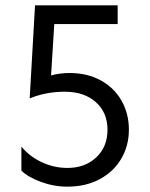

<svg xmlns="http://www.w3.org/2000/svg" viewBox="-20 -688 562 718"><path d="M462 -203Q462 -143 433.5 -94.5Q405 -46 353 -18Q301 10 232 10Q181 10 132.5 -8Q84 -26 60 -50V-140Q90 -103 136 -81.5Q182 -60 232 -60Q298 -60 340 -99.5Q382 -139 382 -203Q382 -267 338.5 -306Q295 -345 222 -345Q152 -345 91 -320L111 -668H420V-598H183L171 -406Q205 -415 240 -415Q306 -415 356.5 -387.5Q407 -360 434.5 -311.5Q462 -263 462 -203Z"/></svg>

Font: Madhuban Light
Style: Regular
Weight: 300
Designer: jaikishan Patel
Foundry: MagicType
Version: Version 1.000